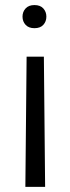

<svg xmlns="http://www.w3.org/2000/svg" viewBox="-20 -558 273 754"><path d="M162.1 -492.7Q162.1 -473.6 150.1 -460.4Q138.2 -447.3 115.2 -447.3Q92.8 -447.3 80.6 -460.4Q68.4 -473.6 68.4 -492.7Q68.4 -511.7 80.6 -524.9Q92.8 -538.1 115.2 -538.1Q138.2 -538.1 150.1 -524.9Q162.1 -511.7 162.1 -492.7ZM79.6 175.8 84.5 -335.4H152.3L157.2 175.8Z"/></svg>

Font: Vazirmatn UI Light
Style: Regular
Weight: 300
Designer: Saber Rastikerdar
Foundry: Saber Rastikerdar
Version: Version 33.003